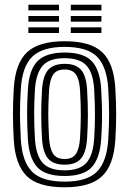

<svg xmlns="http://www.w3.org/2000/svg" viewBox="-20 -785 548 815"><path d="M254.5 10Q140.5 10 92.5 -38.6Q44.5 -87.2 38.5 -191Q35 -251.5 35 -301.1Q35 -350.8 38.5 -410Q45 -517 95.1 -563.5Q145.2 -610 254.5 -610Q365.2 -610 414.4 -562.9Q463.5 -515.8 469.5 -410Q472.8 -354.5 473.1 -304.1Q473.5 -253.8 469.5 -191Q462.8 -84 413.2 -37Q363.8 10 254.5 10ZM254.5 -14Q350.5 -14 392.1 -56.9Q433.8 -99.8 439.5 -192.8Q443.5 -257.5 443.1 -304.8Q442.8 -352 439.5 -408.2Q434.2 -499.5 393.4 -542.8Q352.5 -586 254.5 -586Q159.5 -586 116.9 -544.2Q74.2 -502.5 68.5 -408.2Q65.8 -363.5 65.1 -329.2Q64.5 -295 65.5 -263Q66.5 -231 68.5 -192.5Q73.8 -100 115.4 -57Q157 -14 254.5 -14ZM254.5 -38Q172 -38 137.5 -76.1Q103 -114.2 98.2 -195.5Q95 -254.8 95 -302.4Q95 -350 98.5 -406.5Q103.5 -489.8 139.6 -525.9Q175.8 -562 254.5 -562Q336 -562 370.4 -524.5Q404.8 -487 409.5 -407Q412 -363.5 412.8 -330.1Q413.5 -296.8 412.8 -265.1Q412 -233.5 409.5 -194.5Q404.5 -114.8 370.4 -76.4Q336.2 -38 254.5 -38ZM254.5 -62Q317.5 -62 346.4 -93.4Q375.2 -124.8 379.8 -197.8Q383 -249 383.1 -296.9Q383.2 -344.8 379.8 -403.8Q375.8 -476 346.9 -507Q318 -538 254.5 -538Q188.2 -538 160.4 -505.2Q132.5 -472.5 128.2 -403.5Q125.2 -355 125 -306Q124.8 -257 128.2 -196.5Q132.5 -125.8 161 -93.9Q189.5 -62 254.5 -62ZM254.5 -86Q206.2 -86 184 -112Q161.8 -138 158.2 -197.8Q155 -253.8 155 -301.4Q155 -349 158.2 -402.5Q162 -462.8 184.5 -488.4Q207 -514 254.5 -514Q302.2 -514 324.4 -488.2Q346.5 -462.5 349.8 -403Q353.2 -344.5 353.1 -297.5Q353 -250.5 349.8 -198.5Q346 -139 324.2 -112.5Q302.5 -86 254.5 -86ZM254.5 -110Q287 -110 301.9 -131.2Q316.8 -152.5 319.8 -200.2Q322.5 -245.2 323 -291.6Q323.5 -338 319.8 -401.5Q317.2 -448 302.2 -469Q287.2 -490 254.5 -490Q219.8 -490 205.4 -467.8Q191 -445.5 188.2 -400.8Q184.8 -343.5 184.9 -299.9Q185 -256.2 188.2 -199.5Q191 -153.5 205.8 -131.8Q220.5 -110 254.5 -110ZM280.5 -741V-765H410.5V-741ZM100.5 -741V-765H230.5V-741ZM100.5 -693V-717H230.5V-693ZM280.5 -693V-717H410.5V-693ZM100.5 -645V-669H230.5V-645ZM280.5 -645V-669H410.5V-645Z"/></svg>

Font: Big Shoulders Inline Text Black
Style: Regular
Weight: 900
Designer: Patric King
Foundry: XO Type Co
Version: Version 1.000